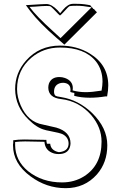

<svg xmlns="http://www.w3.org/2000/svg" viewBox="-20 -947 590 1002"><path d="M486 -883 316 -714Q302 -727 272 -752Q185 -828 138 -889Q126 -905 115 -920Q207 -926 222 -926Q249 -926 281 -893Q287 -886 294 -878Q296 -880 299 -884Q305 -891 308 -895Q335 -927 360 -927Q363 -927 370 -927Q377 -927 380 -927Q390 -927 401.5 -926.5Q413 -926 422 -924.5Q431 -923 438 -922Q445 -921 449 -920L453 -919Q452 -917 452 -917L459 -910L458 -909L459 -910L466 -903L464 -901H466L473 -899Q472 -897 472 -897ZM296 -748 458 -909Q457 -909 450 -910Q412 -917 381 -917Q352 -917 344 -915Q339 -915 310 -882Q298 -869 293 -866Q290 -867 259 -900Q246 -913 241 -915Q232 -916 223 -916Q217 -916 196 -915Q163 -912 134 -911Q169 -863 259 -782Q283 -760 296 -748ZM531 -444H539Q545 -476 545 -501Q545 -609 448 -668Q381 -709 293 -709Q185 -709 116 -631Q59 -567 59 -482Q60 -390 129 -323Q173 -279 215 -269Q219 -268 222 -267L237 -264Q295 -253 308 -246Q337 -230 338 -199Q338 -163 301 -155Q294 -153 286 -153Q245 -162 242 -197H225Q222 -207 222 -217Q204 -217 165 -218Q125 -219 107 -219Q75 -219 49 -215V-201Q49 -199 48 -194Q48 -190 48 -188Q48 -94 139 -27Q222 35 323 35Q422 35 486 -37Q540 -99 540 -189Q540 -280 460 -358Q388 -426 300 -440Q274 -444 270 -447Q262 -454 262 -468Q262 -506 298 -514Q304 -515 310 -515Q347 -513 348 -480Q348 -470 347 -467Q355 -464 368 -462Q368 -450 367 -447Q403 -437 449 -437Q488 -437 531 -444ZM510 -474H509Q459 -466 428 -466Q392 -466 359 -475Q360 -479 360 -487Q360 -525 319 -540Q305 -545 290 -545Q248 -545 235 -510Q232 -500 232 -489Q233 -437 299 -430Q393 -419 457 -345Q510 -282 510 -208Q510 -85 419 -27Q368 5 304 5Q200 5 126 -54Q60 -109 59 -189V-200V-206Q84 -209 111 -209Q129 -209 165 -208Q197 -207 212 -207Q215 -160 262 -146Q273 -143 286 -143Q334 -143 345 -180Q348 -190 348 -199Q348 -259 274 -281Q263 -284 204 -297Q126 -310 88 -397Q69 -441 69 -482Q69 -582 144 -646Q207 -699 293 -699Q423 -699 481 -626Q515 -582 515 -521Q515 -502 510 -474Z"/></svg>

Font: Londrina Shadow
Style: Regular
Weight: 400
Designer: Marcelo Magalhaes
Foundry: Marcelo Magalhães
Version: Version 1.001 2011